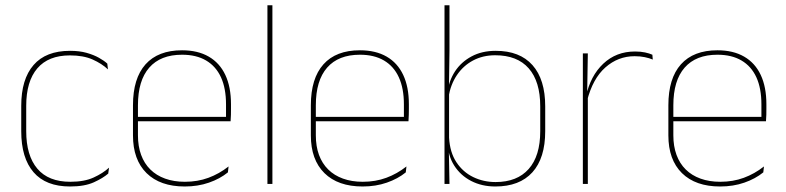

<svg xmlns="http://www.w3.org/2000/svg" viewBox="-20 -684 2922 714"><path d="M240.5 9.5Q150.5 9.5 104.8 -43.5Q59 -96.5 59 -196V-290.5Q59 -389.5 104.8 -442.2Q150.5 -495 240.5 -495Q275.5 -495 302 -487.5Q328.5 -480 347.8 -469.2Q367 -458.5 379 -447.5L381.5 -426Q358.5 -447.5 324.2 -462.8Q290 -478 240 -478Q160 -478 118.8 -429.8Q77.5 -381.5 77.5 -290.5V-196.5Q77.5 -105.5 118.8 -56.8Q160 -8 241.5 -8Q293.5 -8 328 -23.8Q362.5 -39.5 385.5 -60.5L382.5 -38.5Q363 -21.5 328.8 -6Q294.5 9.5 240.5 9.5Z M667 9.5Q575.5 9.5 525 -40.2Q474.5 -90 474.5 -180.5V-292.5Q474.5 -392.5 521.2 -444.8Q568 -497 657 -497Q715.5 -497 756.2 -473.5Q797 -450 818 -405.2Q839 -360.5 839 -296.5V-279.5Q839 -268.5 838.8 -257.5Q838.5 -246.5 837.5 -233H820.5Q820.5 -250.5 820.5 -266.5Q820.5 -282.5 820.5 -296Q820.5 -355.5 801.8 -396.5Q783 -437.5 746.5 -459Q710 -480.5 657 -480.5Q577 -480.5 535 -432.5Q493 -384.5 493 -292.5V-243.5V-239.5V-181Q493 -140 504.8 -108Q516.5 -76 539 -53.8Q561.5 -31.5 594 -19.8Q626.5 -8 667.5 -8Q715 -8 755 -22.8Q795 -37.5 830 -65L827.5 -43Q798 -19 757 -4.8Q716 9.5 667 9.5ZM831 -233H483V-249.5H831Z M993 0H974.5V-664.5H993Z M1328.5 9.5Q1237 9.5 1186.5 -40.2Q1136 -90 1136 -180.5V-292.5Q1136 -392.5 1182.8 -444.8Q1229.5 -497 1318.5 -497Q1377 -497 1417.8 -473.5Q1458.5 -450 1479.5 -405.2Q1500.5 -360.5 1500.5 -296.5V-279.5Q1500.5 -268.5 1500.2 -257.5Q1500 -246.5 1499 -233H1482Q1482 -250.5 1482 -266.5Q1482 -282.5 1482 -296Q1482 -355.5 1463.2 -396.5Q1444.5 -437.5 1408 -459Q1371.5 -480.5 1318.5 -480.5Q1238.5 -480.5 1196.5 -432.5Q1154.5 -384.5 1154.5 -292.5V-243.5V-239.5V-181Q1154.5 -140 1166.2 -108Q1178 -76 1200.5 -53.8Q1223 -31.5 1255.5 -19.8Q1288 -8 1329 -8Q1376.5 -8 1416.5 -22.8Q1456.5 -37.5 1491.5 -65L1489 -43Q1459.5 -19 1418.5 -4.8Q1377.5 9.5 1328.5 9.5ZM1492.5 -233H1144.5V-249.5H1492.5Z M1822 9.5Q1772 9.5 1732.2 -11Q1692.5 -31.5 1669 -68.5Q1645.5 -105.5 1645 -155.5H1639L1650 -172Q1653 -117.5 1677.2 -80.8Q1701.5 -44 1739.8 -25.5Q1778 -7 1823 -7Q1903 -7 1946 -55.5Q1989 -104 1989 -196V-288.5Q1989 -381 1946.2 -429.8Q1903.5 -478.5 1821.5 -478.5Q1775.5 -478.5 1739 -459Q1702.5 -439.5 1679 -404.5Q1655.5 -369.5 1648 -323L1639 -341.5H1644.5Q1649.5 -384 1672.2 -418.8Q1695 -453.5 1733.5 -474.2Q1772 -495 1823.5 -495Q1913 -495 1960.2 -441.8Q2007.5 -388.5 2007.5 -288.5V-196Q2007.5 -96 1959.8 -43.2Q1912 9.5 1822 9.5ZM1651.5 0H1633V-664.5H1651.5V-494.5L1649.5 -356L1650 -346.5V-138L1649 -130.5Z M2163 -308.5 2153.5 -320.5 2159 -325Q2175.5 -402 2223.5 -447.2Q2271.5 -492.5 2341.5 -492.5Q2362.5 -492.5 2378.8 -489Q2395 -485.5 2406 -480.5L2407.5 -462.5Q2394.5 -468 2377.5 -471.5Q2360.5 -475 2340 -475Q2278.5 -475 2231.2 -433.2Q2184 -391.5 2163 -308.5ZM2166 0H2147.5V-485.5H2166L2163.5 -335L2166 -332.5Z M2658 9.5Q2566.5 9.5 2516 -40.2Q2465.5 -90 2465.5 -180.5V-292.5Q2465.5 -392.5 2512.2 -444.8Q2559 -497 2648 -497Q2706.5 -497 2747.2 -473.5Q2788 -450 2809 -405.2Q2830 -360.5 2830 -296.5V-279.5Q2830 -268.5 2829.8 -257.5Q2829.5 -246.5 2828.5 -233H2811.5Q2811.5 -250.5 2811.5 -266.5Q2811.5 -282.5 2811.5 -296Q2811.5 -355.5 2792.8 -396.5Q2774 -437.5 2737.5 -459Q2701 -480.5 2648 -480.5Q2568 -480.5 2526 -432.5Q2484 -384.5 2484 -292.5V-243.5V-239.5V-181Q2484 -140 2495.8 -108Q2507.5 -76 2530 -53.8Q2552.5 -31.5 2585 -19.8Q2617.5 -8 2658.5 -8Q2706 -8 2746 -22.8Q2786 -37.5 2821 -65L2818.5 -43Q2789 -19 2748 -4.8Q2707 9.5 2658 9.5ZM2822 -233H2474V-249.5H2822Z"/></svg>

Font: Anek Kannada Medium Thin
Style: Regular
Weight: 250
Version: Version 1.003